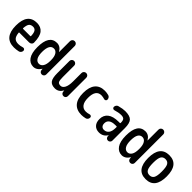

<svg xmlns="http://www.w3.org/2000/svg" viewBox="216 -1904 3069 3069"><g transform="rotate(45 1750.0 -370.0)"><path d="M257.8 -442.4Q210 -442.4 187.5 -414.6Q165 -386.7 160.2 -314.5Q160.2 -305.7 168 -304.7H331.1Q338.9 -304.7 338.9 -314.5Q336.9 -382.8 316.9 -412.6Q296.9 -442.4 257.8 -442.4ZM272.5 9.8Q48.8 9.8 48.3 -260.3Q47.9 -530.3 257.8 -530.3Q349.6 -530.3 397.5 -469.7Q445.3 -409.2 447.3 -276.4Q448.2 -252 430.7 -235.8Q413.1 -219.7 388.7 -219.7H168Q161.1 -219.7 161.1 -210.9Q168 -137.7 197.3 -107.9Q226.6 -78.1 285.2 -78.1Q325.2 -78.1 376 -93.8Q391.6 -98.6 405.8 -88.9Q419.9 -79.1 419.9 -61.5Q419.9 -40 406.7 -22.9Q393.6 -5.9 374 -2Q320.3 9.8 272.5 9.8Z M740.2 -431.6Q643.6 -431.6 642.6 -259.8Q642.6 -171.9 669.4 -129.9Q696.3 -87.9 740.2 -87.9Q784.2 -87.9 811 -129.9Q837.9 -171.9 837.9 -254.9V-264.6Q837.9 -346.7 811 -389.2Q784.2 -431.6 740.2 -431.6ZM710 9.8Q630.9 9.8 583 -58.1Q535.2 -126 535.2 -259.8Q535.2 -529.3 710 -530.3Q788.1 -530.3 834 -451.2Q834 -450.2 835.9 -450.2Q836.9 -450.2 836.9 -451.2V-696.3Q836.9 -718.8 852.5 -734.4Q868.2 -750 891.1 -750Q914.1 -750 929.7 -733.9Q945.3 -717.8 945.3 -696.3V-50.8Q945.3 -29.3 930.2 -14.6Q915 0 893.6 0Q871.1 0 856.4 -14.6Q841.8 -29.3 840.8 -50.8L839.8 -71.3Q839.8 -72.3 838.9 -72.3Q836.9 -72.3 836.9 -71.3Q785.2 9.8 710 9.8Z M1198.2 9.8Q1121.1 9.8 1087.9 -34.2Q1054.7 -78.1 1054.7 -190.4V-466.8Q1054.7 -489.3 1070.3 -504.4Q1085.9 -519.5 1107.9 -519.5Q1129.9 -519.5 1145.5 -504.4Q1161.1 -489.3 1161.1 -466.8V-209Q1161.1 -131.8 1176.3 -107.9Q1191.4 -84 1233.4 -84Q1274.4 -84 1300.8 -132.3Q1327.1 -180.7 1327.1 -276.4V-465.8Q1327.1 -488.3 1342.8 -503.9Q1358.4 -519.5 1381.3 -519.5Q1404.3 -519.5 1419.4 -503.9Q1434.6 -488.3 1434.6 -465.8V-50.8Q1434.6 -29.3 1419.9 -14.6Q1405.3 0 1383.8 0Q1361.3 0 1346.7 -14.6Q1332 -29.3 1331.1 -50.8L1330.1 -71.3Q1330.1 -72.3 1329.1 -72.3Q1327.1 -72.3 1327.1 -71.3Q1281.2 9.8 1198.2 9.8Z M1797.9 9.8Q1688.5 9.8 1629.4 -57.6Q1570.3 -125 1570.3 -259.8Q1570.3 -394.5 1627.4 -462.4Q1684.6 -530.3 1792 -530.3Q1832 -530.3 1877.9 -518.6Q1897.5 -513.7 1909.7 -496.1Q1921.9 -478.5 1921.9 -458Q1921.9 -441.4 1908.2 -431.6Q1894.5 -421.9 1878.9 -426.8Q1841.8 -438.5 1804.7 -439.5Q1680.7 -439.5 1680.7 -259.8Q1680.7 -168 1715.3 -123Q1750 -78.1 1809.6 -78.1Q1847.7 -78.1 1885.7 -90.8Q1901.4 -95.7 1915.5 -86.9Q1929.7 -78.1 1929.7 -61.5Q1929.7 -39.1 1918 -22.5Q1906.2 -5.9 1884.8 -1Q1837.9 9.8 1797.9 9.8Z M2297.9 -259.8Q2224.6 -259.8 2188.5 -232.4Q2152.3 -205.1 2152.3 -155.3Q2152.3 -117.2 2171.4 -96.7Q2190.4 -76.2 2221.7 -76.2Q2273.4 -76.2 2303.7 -115.2Q2334 -154.3 2334 -232.4V-251Q2334 -259.8 2325.2 -259.8ZM2195.3 9.8Q2128.9 9.8 2089.4 -31.7Q2049.8 -73.2 2049.8 -148.4Q2049.8 -237.3 2112.3 -286.1Q2174.8 -335 2297.9 -335H2325.2Q2334 -335 2334 -343.8V-351.6Q2334 -400.4 2315.4 -420.4Q2296.9 -440.4 2250 -440.4Q2195.3 -440.4 2119.1 -417Q2102.5 -412.1 2088.9 -421.9Q2075.2 -431.6 2075.2 -448.2Q2075.2 -469.7 2087.4 -486.8Q2099.6 -503.9 2120.1 -508.8Q2200.2 -530.3 2252 -530.3Q2358.4 -530.3 2399.4 -487.8Q2440.4 -445.3 2440.4 -332V-49.8Q2440.4 -30.3 2425.3 -15.1Q2410.2 0 2389.6 0Q2368.2 0 2354 -14.6Q2339.8 -29.3 2338.9 -49.8V-69.3Q2338.9 -70.3 2337.9 -70.3Q2335.9 -70.3 2335.9 -69.3Q2288.1 9.8 2195.3 9.8Z M2740.2 -431.6Q2643.6 -431.6 2642.6 -259.8Q2642.6 -171.9 2669.4 -129.9Q2696.3 -87.9 2740.2 -87.9Q2784.2 -87.9 2811 -129.9Q2837.9 -171.9 2837.9 -254.9V-264.6Q2837.9 -346.7 2811 -389.2Q2784.2 -431.6 2740.2 -431.6ZM2710 9.8Q2630.9 9.8 2583 -58.1Q2535.2 -126 2535.2 -259.8Q2535.2 -529.3 2710 -530.3Q2788.1 -530.3 2834 -451.2Q2834 -450.2 2835.9 -450.2Q2836.9 -450.2 2836.9 -451.2V-696.3Q2836.9 -718.8 2852.5 -734.4Q2868.2 -750 2891.1 -750Q2914.1 -750 2929.7 -733.9Q2945.3 -717.8 2945.3 -696.3V-50.8Q2945.3 -29.3 2930.2 -14.6Q2915 0 2893.6 0Q2871.1 0 2856.4 -14.6Q2841.8 -29.3 2840.8 -50.8L2839.8 -71.3Q2839.8 -72.3 2838.9 -72.3Q2836.9 -72.3 2836.9 -71.3Q2785.2 9.8 2710 9.8Z M3325.2 -402.8Q3301.8 -442.4 3250 -442.4Q3198.2 -442.4 3174.8 -402.8Q3151.4 -363.3 3151.4 -260.3Q3151.4 -157.2 3174.8 -117.7Q3198.2 -78.1 3250 -78.1Q3301.8 -78.1 3325.2 -117.7Q3348.6 -157.2 3348.6 -260.3Q3348.6 -363.3 3325.2 -402.8ZM3460 -260.3Q3460 9.8 3250 9.8Q3040 9.8 3040 -260.3Q3040 -530.3 3250 -530.3Q3460 -530.3 3460 -260.3Z"/></g></svg>

Font: Rounded Mgen+ 1m medium
Style: Regular
Weight: 500
Designer: [Source Han Sans]
Ryoko NISHIZUKA  (kana & ideographs); Paul D. Hunt (Latin, Greek & Cyrillic); Wenlong ZHANG  (bopomofo
Version: Version 1.059.20150602